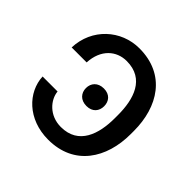

<svg xmlns="http://www.w3.org/2000/svg" viewBox="-148 -690 836 836"><g transform="rotate(45 270.0 -272.0)"><path d="M45.5 -167.6C49.7 -75.3 130.7 9.9 257.1 9.9C417.6 9.9 494.3 -113.6 494.3 -261.4V-281.2C494.3 -429 419 -552.6 257.1 -552.6C144.9 -552.6 49.7 -467.3 45.5 -346.6H137.8C142 -430.4 194.6 -474.4 257.1 -474.4C367.9 -474.4 396.3 -377.8 396.3 -281.2V-261.4C396.3 -164.8 366.5 -68.2 257.1 -68.2C186.1 -68.2 142 -120.7 137.8 -167.6ZM271.3 -211.6C308.2 -211.6 326.7 -235.8 326.7 -265.6C326.7 -295.5 308.2 -319.6 271.3 -319.6C234.4 -319.6 214.5 -295.5 214.5 -265.6C214.5 -235.8 234.4 -211.6 271.3 -211.6Z"/></g></svg>

Font: Karasuma Gothic
Style: Regular
Weight: 400
Designer: Rasmus Andersson, Ryoko Nishizuka
Foundry: Genbu
Version: Version 1.00